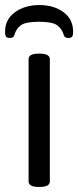

<svg xmlns="http://www.w3.org/2000/svg" viewBox="-22 -737 309 759"><path d="M91 -20V-503Q91 -525 131 -525H135Q175 -525 175 -503V-20Q175 2 135 2H131Q91 2 91 -20ZM267 -612Q267 -597 263 -592Q259 -587 249 -587Q241 -587 236.5 -589.5Q232 -592 230 -599Q223 -623 204 -637Q185 -651 133 -651Q80 -651 61 -637.5Q42 -624 35 -599Q33 -592 28.5 -589.5Q24 -587 16 -587Q6 -587 2 -592Q-2 -597 -2 -612Q-2 -660 37 -688.5Q76 -717 133 -717Q191 -717 229 -689Q267 -661 267 -612Z"/></svg>

Font: Asap-Regular
Style: Regular
Weight: 400
Designer: Pablo Cosgaya
Foundry: Omnibus-Type
Version: Version 2.000; ttfautohint (v1.8)